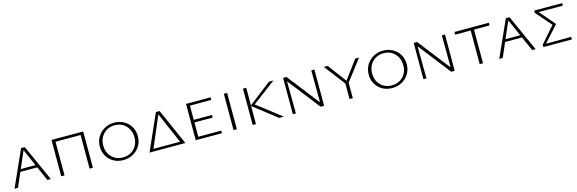

<svg xmlns="http://www.w3.org/2000/svg" viewBox="36 -1410 7084 2359"><g transform="rotate(-15 3578.0 -231.0)"><path d="M34 0 241 -462H288L496 0H452L256 -446H271L78 0ZM135 -182 147 -214H376L391 -182Z M989 0V-462H1031V0ZM628 0V-462H670V0ZM642 -428V-462H1016V-428Z M1418 6Q1349 6 1295 -25Q1241 -56 1210.5 -108.5Q1180 -161 1180 -227Q1180 -295 1212 -349.5Q1244 -404 1300 -436Q1356 -468 1426 -468Q1494 -468 1548.5 -437Q1603 -406 1634 -353.5Q1665 -301 1665 -233Q1665 -164 1632.5 -110Q1600 -56 1544 -25Q1488 6 1418 6ZM1421 -27Q1479 -27 1524 -52.5Q1569 -78 1595 -124Q1621 -170 1621 -229Q1621 -289 1595.5 -336Q1570 -383 1525 -409.5Q1480 -436 1422 -436Q1366 -436 1321 -409.5Q1276 -383 1250 -337Q1224 -291 1224 -230Q1224 -171 1249.5 -125Q1275 -79 1319.5 -53Q1364 -27 1421 -27Z M1751 0 1956 -462H2002L2207 0H2162L1970 -443H1985L1796 0ZM1772 0 1784 -32H2172L2188 0Z M2339 0V-462H2380V0ZM2353 0V-33H2672V0ZM2353 -215V-248H2612V-215ZM2353 -429V-462H2652V-429Z M2820 0V-462H2862V0Z M3399 0 3100 -234 3393 -462H3452L3133 -223L3135 -250L3459 0ZM3063 0V-462H3105V0Z M3574 0V-462H3609L3613 0ZM3949 0H3928L3591 -433V-462H3617L3948 -37ZM3972 -462V0H3935L3932 -462Z M4297 -194 4093 -462H4141L4326 -215H4308L4492 -462H4540L4335 -194ZM4295 0V-207H4337V0Z M4838 6Q4769 6 4715 -25Q4661 -56 4630.5 -108.5Q4600 -161 4600 -227Q4600 -295 4632 -349.5Q4664 -404 4720 -436Q4776 -468 4846 -468Q4914 -468 4968.5 -437Q5023 -406 5054 -353.5Q5085 -301 5085 -233Q5085 -164 5052.5 -110Q5020 -56 4964 -25Q4908 6 4838 6ZM4841 -27Q4899 -27 4944 -52.5Q4989 -78 5015 -124Q5041 -170 5041 -229Q5041 -289 5015.5 -336Q4990 -383 4945 -409.5Q4900 -436 4842 -436Q4786 -436 4741 -409.5Q4696 -383 4670 -337Q4644 -291 4644 -230Q4644 -171 4669.5 -125Q4695 -79 4739.5 -53Q4784 -27 4841 -27Z M5235 0V-462H5270L5274 0ZM5610 0H5589L5252 -433V-462H5278L5609 -37ZM5633 -462V0H5596L5593 -462Z M5951 0V-462H5993V0ZM5754 -428V-462H6191V-428Z M6200 0 6407 -462H6454L6662 0H6618L6422 -446H6437L6244 0ZM6301 -182 6313 -214H6542L6557 -182Z M6761 0 6760 -29 6954 -252V-219L6767 -434L6768 -462H7123V-429L6805 -431L6804 -445L6985 -234L6793 -20L6792 -31L7123 -33V0Z"/></g></svg>

Font: Ysabeau SC ExtraLight
Style: Regular
Weight: 250
Designer: Christian Thalmann (Catharsis Fonts)
Version: Version 2.001;gftools[0.9.30]; featfreeze: smcp